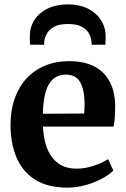

<svg xmlns="http://www.w3.org/2000/svg" viewBox="-20 -845 576 876"><path d="M288 11Q197.5 11 140 -25.5Q82.5 -62 55.2 -126.8Q28 -191.5 28 -275.5Q28 -343.5 47.5 -397.2Q67 -451 102.5 -488.8Q138 -526.5 187 -546.2Q236 -566 295.5 -566Q396.5 -566 450 -513.5Q503.5 -461 505.5 -366Q505.5 -333 503.8 -309.2Q502 -285.5 498 -267.5H176Q178 -222.5 188.5 -187Q199 -151.5 218.2 -126.5Q237.5 -101.5 265 -88.5Q292.5 -75.5 329 -75.5Q369 -75.5 409.8 -89.5Q450.5 -103.5 473 -119L497 -67Q481 -50 448.8 -32Q416.5 -14 374.5 -1.5Q332.5 11 288 11ZM175.5 -326 364 -327Q365 -337 365.5 -348.5Q366 -360 366 -370.5Q366 -431 347 -467.8Q328 -504.5 280 -504.5Q258.5 -504.5 240 -496Q221.5 -487.5 207.5 -467.8Q193.5 -448 185.2 -413.2Q177 -378.5 175.5 -326ZM290 -825Q342 -825 380.5 -806Q419 -787 440.5 -753.8Q462 -720.5 462 -677.5Q462 -669 461.5 -658.5Q461 -648 460.5 -641H398Q398.5 -645 398 -650Q397.5 -655 396.5 -660.5Q394 -679.5 383 -696.8Q372 -714 349.5 -724.8Q327 -735.5 290 -735.5Q253 -735.5 230.5 -724.5Q208 -713.5 197 -696.5Q186 -679.5 182.5 -660.5Q182 -655 181.8 -650Q181.5 -645 181.5 -641H118Q116.5 -648 116.2 -658.5Q116 -669 116 -678Q116 -721 137.2 -754Q158.5 -787 197.5 -806Q236.5 -825 290 -825Z"/></svg>

Font: Merriweather 28pt
Style: Bold
Weight: 700
Version: Version 2.100